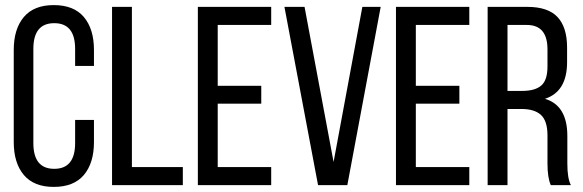

<svg xmlns="http://www.w3.org/2000/svg" viewBox="-20 -727 2289 754"><path d="M191 -707Q270 -707 309.5 -660Q349 -613 349 -531V-468H275V-535Q275 -636 193 -636Q111 -636 111 -535V-165Q111 -64 193 -64Q275 -64 275 -165V-256H349V-169Q349 -87 309.5 -40Q270 7 191 7Q113 7 73.5 -40Q34 -87 34 -169V-531Q34 -613 73.5 -660Q113 -707 191 -707Z M698 0H420V-700H498V-71H698Z M835 -390H1006V-320H835V-71H1045V0H757V-700H1045V-629H835Z M1097 -700H1176L1290 -91L1403 -700H1475L1344 0H1229Z M1613 -390H1784V-320H1613V-71H1823V0H1535V-700H1823V-629H1613Z M1895 -700H2051Q2132 -700 2169.5 -660Q2207 -620 2207 -540V-483Q2207 -367 2120 -339Q2208 -313 2208 -193V-84Q2208 -26 2222 0H2143Q2130 -29 2130 -85V-195Q2130 -252 2104.5 -275.5Q2079 -299 2028 -299H1973V0H1895ZM1973 -370H2031Q2081 -370 2105.5 -391Q2130 -412 2130 -466V-533Q2130 -629 2049 -629H1973Z"/></svg>

Font: TypoPRO Bebas Neue
Style: Regular
Weight: 400
Designer: Ryoichi Tsunekawa
Foundry: Ryoichi Tsunekawa
Version: Version 001.003